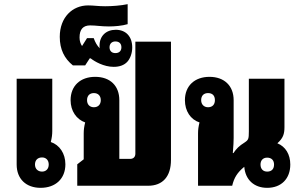

<svg xmlns="http://www.w3.org/2000/svg" viewBox="-20 -892 1445 922"><path d="M175 10C247 10 294 -34 294 -103C294 -155 266 -196 224 -210C229 -231 231 -245 231 -263V-514H60V-102C60 -33 105 10 175 10ZM182 -68C162 -68 148 -81 148 -102C148 -123 161 -136 182 -136C201 -136 214 -123 214 -102C214 -81 201 -68 182 -68Z M351 0H691C762 0 801 -45 801 -124V-692H630V-154C630 -139 621 -129 605 -129H553V-411C553 -480 509 -523 437 -523C366 -523 319 -480 319 -411C319 -359 347 -319 389 -304C384 -284 382 -269 382 -251V-127L351 -103ZM431 -377C411 -377 398 -390 398 -411C398 -433 411 -445 431 -445C451 -445 464 -432 464 -411C464 -390 451 -377 431 -377Z M526 -571C554 -571 576 -579 591 -595C605 -610 615 -636 615 -664C615 -716 585 -749 536 -749C489 -749 458 -719 458 -673C458 -668 458 -664 459 -660C446 -673 437 -689 430 -709H398L374 -671C367 -681 362 -695 362 -712C362 -751 379 -770 413 -770C441 -770 465 -765 503 -765C530 -765 567 -768 593 -776V-872C561 -865 516 -862 485 -862C451 -862 430 -866 403 -866C328 -866 267 -809 267 -715C267 -655 289 -611 330 -578H389L411 -612H415C434 -597 478 -571 526 -571ZM534 -637C517 -637 506 -647 506 -665C506 -682 517 -693 534 -693C553 -693 563 -682 563 -665C563 -648 553 -637 534 -637Z M931 0H1095C1104 -38 1119 -63 1153 -91C1158 -29 1200 10 1263 10C1331 10 1374 -34 1374 -102C1374 -151 1351 -188 1312 -204C1339 -228 1346 -248 1346 -281V-514H1175V-261C1175 -225 1173 -220 1155 -208C1128 -191 1116 -179 1101 -157H1098C1101 -191 1102 -215 1102 -230V-411C1102 -480 1057 -523 986 -523C915 -523 868 -480 868 -411C868 -359 895 -318 938 -304C933 -283 931 -270 931 -251ZM979 -377C960 -377 946 -390 946 -411C946 -433 959 -445 979 -445C1000 -445 1012 -433 1012 -411C1012 -390 1000 -377 979 -377ZM1263 -68C1243 -68 1231 -81 1231 -102C1231 -122 1243 -135 1263 -135C1284 -135 1296 -122 1296 -102C1296 -80 1284 -68 1263 -68Z"/></svg>

Font: Noto Sans Thai Looped UI Narrow Black
Style: Regular
Weight: 900
Width: 4
Designer: Cadson Demak Team
Foundry: Cadson Demak Co., Ltd.
Version: Version 1.000